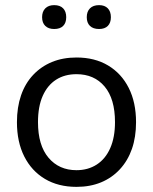

<svg xmlns="http://www.w3.org/2000/svg" viewBox="-20 -719 596 748"><path d="M278 9Q207 9 155 -22Q103 -53 74.5 -109.5Q46 -166 46 -243Q46 -301 62 -347.5Q78 -394 109 -427Q140 -460 182.5 -477.5Q225 -495 278 -495Q349 -495 401 -464Q453 -433 481.5 -376.5Q510 -320 510 -243Q510 -185 494 -139Q478 -93 447 -59.5Q416 -26 373.5 -8.5Q331 9 278 9ZM278 -56Q323 -56 357 -78Q391 -100 409.5 -142Q428 -184 428 -243Q428 -334 387.5 -382Q347 -430 278 -430Q232 -430 198.5 -408.5Q165 -387 146.5 -345.5Q128 -304 128 -243Q128 -153 169 -104.5Q210 -56 278 -56ZM366 -606Q343 -606 330.5 -618Q318 -630 318 -652Q318 -674 330.5 -686.5Q343 -699 366 -699Q388 -699 400 -686.5Q412 -674 412 -652Q412 -630 400 -618Q388 -606 366 -606ZM191 -606Q169 -606 156.5 -618Q144 -630 144 -652Q144 -674 156.5 -686.5Q169 -699 191 -699Q214 -699 226 -686.5Q238 -674 238 -652Q238 -630 226 -618Q214 -606 191 -606Z"/></svg>

Font: Nunito ExtraLight
Style: Regular
Weight: 400
Version: Version 3.602